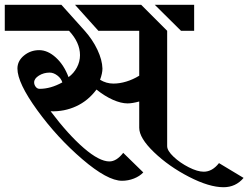

<svg xmlns="http://www.w3.org/2000/svg" viewBox="-34 -709 1040 804"><path d="M986 36Q953 75 902 75Q842 75 757.5 31.5Q673 -12 611 -71.5Q549 -131 549 -174V-284Q520 -276 500 -276Q473 -276 439 -291Q405 -306 370 -334Q335 -287 285 -264Q235 -241 178 -243Q252 -145 317 -89Q382 -33 424 -33Q454 -33 482 -69L566 13Q551 29 527 38.5Q503 48 477 48Q416 48 310.5 -42.5Q205 -133 122 -247.5Q39 -362 39 -422Q39 -454 66.5 -476.5Q94 -499 130 -499Q166 -499 200 -468Q234 -437 253 -386Q275 -402 288 -426.5Q301 -451 301 -478Q301 -531 255 -580H-14V-689H223L320 -581Q354 -543 374 -500.5Q394 -458 395 -422Q395 -402 385 -375Q411 -359 441 -359Q467 -359 495 -367.5Q523 -376 549 -392V-580H378L280 -689H557L666 -580V-97Q666 -78 693 -52.5Q720 -27 756.5 -8.5Q793 10 819 10Q855 10 883 -26ZM724 -580 614 -689H779V-580ZM227 -364Q222 -381 206 -393Q190 -405 174 -405Q149 -405 129 -392.5Q109 -380 109 -364Q109 -354 115.5 -345.5Q122 -337 132 -337Q178 -337 227 -364Z"/></svg>

Font: Amita
Style: Bold
Weight: 700
Designer: Eduardo Rodriguez Tunni, Modular Infotech, Brian J. Bonislawsky
Foundry: Eduardo Rodriguez Tunni, Modular Infotech, Brian J. Bonislawsky
Version: Version 1.003